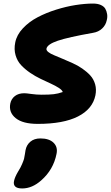

<svg xmlns="http://www.w3.org/2000/svg" viewBox="-20 -710 625 1083"><path d="M192.9 -11.2Q108.4 -11.2 68.4 -43.7Q28.3 -76.2 38.1 -126Q43.5 -152.3 64 -168.2Q84.5 -184.1 117.2 -184.1Q127.9 -184.1 157 -179.9Q186 -175.8 214.8 -175.8Q258.8 -175.8 283.2 -178.7Q307.6 -181.6 334 -190.9Q330.6 -202.1 311.5 -214.4Q292.5 -226.6 266.4 -238.5Q240.2 -250.5 209.5 -265.1Q178.7 -279.8 150.1 -299.3Q121.6 -318.8 99.6 -342Q77.6 -365.2 67.9 -398.4Q58.1 -431.6 65.9 -470.2Q74.2 -513.2 109.1 -550.3Q144 -587.4 191.9 -612.5Q239.7 -637.7 296.6 -655.5Q353.5 -673.3 406.7 -681.6Q460 -689.9 504.9 -689.9Q530.8 -689.9 548.6 -681.9Q566.4 -673.8 574 -660.6Q581.5 -647.5 584.2 -630.4Q586.9 -613.3 582 -595.2Q576.7 -568.8 556.2 -549.3Q535.6 -529.8 504.9 -524.9Q364.3 -500 305.9 -480.2Q247.6 -460.4 242.2 -436Q240.2 -426.3 252.4 -416.5Q264.6 -406.7 285.9 -398.2Q307.1 -389.6 334.2 -377.9Q361.3 -366.2 389.6 -353.8Q418 -341.3 444.1 -323.2Q470.2 -305.2 489.3 -284.4Q508.3 -263.7 516.6 -234.6Q524.9 -205.6 518.1 -171.9Q502 -94.7 419.7 -53Q337.4 -11.2 192.9 -11.2ZM105 353Q77.6 353 66.2 342.3Q54.7 331.5 59.1 311Q63.5 289.1 82 257.8Q95.7 236.3 104.2 216.3Q112.8 196.3 115.5 186.3Q118.2 176.3 120.6 158.9Q123 141.6 124 137.2Q129.4 107.9 151.1 89.4Q172.9 70.8 208 70.8Q257.3 70.8 282.2 95.2Q307.1 119.6 298.8 158.2Q281.2 247.1 212.9 307.1Q161.6 353 105 353Z"/></svg>

Font: Shantell Sans Irregular
Style: Italic
Weight: 800
Italic angle: -11.31°
Designer: Stephen Nixon, Anya Danilova, Shantell Martin
Foundry: Arrow Type
Version: Version 1.006;[9816181b4]